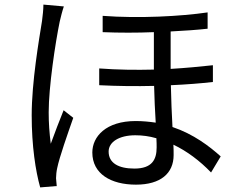

<svg xmlns="http://www.w3.org/2000/svg" viewBox="-20 -784 1040 836"><path d="M169 -764C169 -743 166 -716 163 -693C150 -612 118 -427 118 -282C118 -148 135 -39 155 32L227 26L224 -8C224 -20 226 -39 229 -52C239 -101 275 -202 299 -271L257 -304C241 -264 217 -203 201 -158C195 -207 192 -247 192 -295C192 -406 221 -598 240 -690C244 -708 252 -739 258 -756ZM662 -142C662 -89 642 -50 565 -50C496 -50 453 -74 453 -124C453 -166 499 -195 569 -195C600 -195 630 -191 661 -182C662 -166 662 -152 662 -142ZM907 -500C852 -494 790 -488 723 -484V-647C784 -650 839 -654 884 -659V-730C768 -713 586 -703 427 -715V-644C499 -641 577 -641 650 -644V-481C573 -479 492 -480 412 -486V-413C491 -409 573 -408 651 -410C652 -358 655 -300 658 -250C630 -254 602 -257 571 -257C441 -257 382 -189 382 -120C382 -27 463 20 572 20C679 20 736 -29 736 -109C736 -122 736 -137 735 -154C794 -126 850 -84 899 -33L941 -103C892 -147 823 -200 731 -231C728 -288 725 -352 724 -413C792 -416 855 -421 907 -427Z"/></svg>

Font: Squished Noto Sans CJK JP Regular
Style: Regular
Weight: 400
Designer: Ryoko NISHIZUKA (kana & ideographs); Paul D. Hunt (Latin, Greek & Cyrillic); Wenlong ZHANG (bopomofo); Sandoll Communica
Foundry: Adobe Systems Incorporated
Version: Version 1.004;PS 1.004;hotconv 1.0.82;makeotf.lib2.5.63406